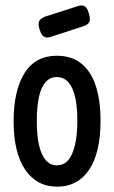

<svg xmlns="http://www.w3.org/2000/svg" viewBox="-20 -686 428 720"><path d="M195 14Q156 14 126 -2Q96 -18 74.5 -49.5Q53 -81 42 -126.5Q31 -172 31 -231Q31 -289 41.5 -334.5Q52 -380 72 -412Q92 -444 122.5 -460.5Q153 -477 193 -477Q248 -477 284.5 -448Q321 -419 339 -364.5Q357 -310 357 -232Q357 -172 346 -126Q335 -80 314 -49Q293 -18 263 -2Q233 14 195 14ZM193 -66Q219 -66 235.5 -85Q252 -104 261 -141.5Q270 -179 270 -234Q270 -287 261.5 -323Q253 -359 236 -378Q219 -397 192 -397Q168 -397 151 -378Q134 -359 126 -322.5Q118 -286 118 -233Q118 -178 126.5 -141Q135 -104 152 -85Q169 -66 193 -66ZM168 -547Q153 -543 144 -549Q135 -555 129 -574Q122 -595 126.5 -606Q131 -617 150 -624L275 -664Q290 -668 299 -661.5Q308 -655 313 -636Q320 -615 315 -604Q310 -593 291 -587Z"/></svg>

Font: Fredoka Condensed
Style: Regular
Weight: 400
Width: 3
Designer: Ben Nathan
Foundry: Milena B. Brandão, Ben Nathan
Version: Version 2.001